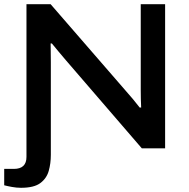

<svg xmlns="http://www.w3.org/2000/svg" viewBox="-34 -706 898 914"><path d="M66 188Q45 188 23 184Q1 180 -14 176V98H32Q92 98 92 41V-686H207L567 -271Q579 -258 599 -234Q619 -210 631 -194H638Q637 -212 636.5 -235Q636 -258 636 -276V-686H752V0H641L279 -420Q263 -438 243.5 -462Q224 -486 213 -499H207Q207 -484 207.5 -460Q208 -436 208 -410V31Q208 72 198 107.5Q188 143 158 165.5Q128 188 66 188Z"/></svg>

Font: Archivo SemiExpanded Medium
Style: Regular
Weight: 500
Width: 6
Designer: Hector Gatti
Foundry: Omnibus-Type
Version: Version 2.001; ttfautohint (v1.8.3)